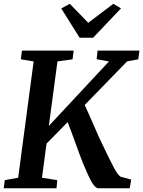

<svg xmlns="http://www.w3.org/2000/svg" viewBox="-23 -1016 772 1036"><path d="M-3 0 3 -44 75 -57 158.5 -684.5 89.5 -696 95.5 -743H374.5L368.5 -696L287 -684.5L240.5 -336.5L565 -684.5L498.5 -696.5L503.5 -743H729.5L723 -696L663 -685L434 -449.5Q444.5 -428 457.5 -398Q470.5 -368 484.5 -336Q498.5 -304 511.5 -275Q524.5 -246 534.5 -226.5Q552.5 -189.5 566.2 -161.2Q580 -133 590.8 -112.8Q601.5 -92.5 610.5 -80.2Q619.5 -68 627.5 -62.5L685 -47L677 0H507.5Q497.5 -1 487.5 -11.5Q477.5 -22 467.8 -40.5Q458 -59 447.2 -83.5Q436.5 -108 424 -137Q415 -159.5 404.8 -187.2Q394.5 -215 383.8 -244.8Q373 -274.5 362.5 -303.5Q352 -332.5 342 -357L228 -241L203.5 -57L286 -44L282 0ZM406.5 -812.5 307.5 -970.5 353.5 -995.5Q378.5 -970 403.5 -944.2Q428.5 -918.5 453 -893Q487 -918.5 520.8 -944.2Q554.5 -970 588.5 -995.5L630 -971L479.5 -812.5Z"/></svg>

Font: Merriweather 20pt SemiBold
Style: Italic
Weight: 600
Italic angle: -7.8°
Version: Version 2.101